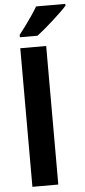

<svg xmlns="http://www.w3.org/2000/svg" viewBox="-64 -1014 463 1049"><g transform="rotate(-5 168.0 -490.0)"><path d="M212 0H70V-760H212ZM336 -970Q324 -956 303.5 -936.5Q283 -917 259 -895Q235 -873 211.5 -853.5Q188 -834 170 -820H73V-833Q90 -855 109 -880.5Q128 -906 145.5 -932Q163 -958 176 -980H336Z"/></g></svg>

Font: Noto Sans Thai SemiCondensed
Style: Bold
Weight: 700
Width: 4
Designer: Monotype Design Team
Foundry: Monotype Imaging Inc.
Version: Version 2.001